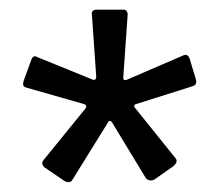

<svg xmlns="http://www.w3.org/2000/svg" viewBox="-20 -762 447 397"><path d="M211 -510Q209 -512 207 -512Q205 -512 204 -510L129 -389Q127 -386 122.5 -385.5Q118 -385 113 -388L72 -416Q64 -423 70 -431L157 -538Q159 -541 158 -543.5Q157 -546 153 -547L34 -581Q25 -583 29 -595L45 -639Q49 -649 57 -644L170 -598Q174 -596 176.5 -597.5Q179 -599 179 -603L170 -732Q169 -736 171.5 -739Q174 -742 180 -742H235Q240 -742 242 -739Q244 -736 244 -732L235 -603Q234 -594 242 -597L358 -647Q368 -652 372 -641L385 -598Q388 -587 379 -584L262 -547Q258 -546 257.5 -543.5Q257 -541 260 -538L342 -436Q346 -432 345 -427.5Q344 -423 338 -418L301 -392Q295 -388 290 -389Q285 -390 282 -393Z"/></svg>

Font: Libre Franklin Medium
Style: Regular
Weight: 500
Designer: Pablo Impallari, Rodrigo Fuenzalida, Nhung Nguyen
Foundry: Impallari Type
Version: Version 3.000